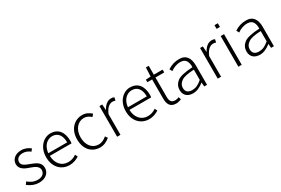

<svg xmlns="http://www.w3.org/2000/svg" viewBox="84 -1801 4234 2892"><g transform="rotate(-30 2201.0 -354.5)"><path d="M231 13C348 13 414 -56 414 -139C414 -242 324 -270 242 -302C180 -326 118 -346 118 -406C118 -454 154 -498 233 -498C285 -498 324 -477 360 -450L390 -490C350 -522 295 -547 235 -547C123 -547 60 -481 60 -403C60 -312 148 -276 227 -250C288 -229 356 -199 356 -136C356 -80 315 -35 234 -35C161 -35 113 -63 66 -102L35 -60C83 -20 151 13 231 13Z M756 13C833 13 883 -12 926 -39L904 -82C864 -54 819 -36 762 -36C647 -36 570 -126 567 -257H945C947 -270 948 -284 948 -299C948 -456 871 -547 742 -547C621 -547 508 -439 508 -266C508 -91 619 13 756 13ZM567 -303C578 -426 656 -497 743 -497C836 -497 895 -432 895 -303Z M1290 13C1358 13 1413 -16 1460 -56L1432 -96C1396 -64 1349 -37 1293 -37C1181 -37 1107 -130 1107 -266C1107 -402 1188 -496 1294 -496C1345 -496 1383 -473 1416 -442L1449 -482C1412 -515 1365 -547 1293 -547C1161 -547 1046 -444 1046 -266C1046 -89 1151 13 1290 13Z M1589 0H1647V-358C1686 -457 1743 -492 1790 -492C1811 -492 1820 -490 1839 -483L1851 -535C1834 -544 1818 -547 1797 -547C1733 -547 1682 -502 1646 -434H1644L1637 -533H1589Z M2141 13C2218 13 2268 -12 2311 -39L2289 -82C2249 -54 2204 -36 2147 -36C2032 -36 1955 -126 1952 -257H2330C2332 -270 2333 -284 2333 -299C2333 -456 2256 -547 2127 -547C2006 -547 1893 -439 1893 -266C1893 -91 2004 13 2141 13ZM1952 -303C1963 -426 2041 -497 2128 -497C2221 -497 2280 -432 2280 -303Z M2614 13C2638 13 2672 4 2703 -7L2689 -52C2670 -44 2644 -37 2624 -37C2553 -37 2535 -81 2535 -148V-484H2688V-533H2535V-687H2486L2479 -533L2394 -528V-484H2477V-152C2477 -53 2509 13 2614 13Z M2910 7C2978 7 3040 -25 3096 -70H3098L3104 0H3153V-338C3153 -456 3108 -547 2981 -547C2905 -547 2843 -527 2779 -486L2804 -440C2843 -469 2900 -498 2973 -499C3022 -498 3051 -484 3072 -452C3092 -419 3096 -377 3095 -340C2960 -333 2869 -312 2824 -277C2779 -241 2756 -195 2755 -138C2755 -38 2824 7 2910 7ZM2922 -42C2862 -42 2813 -67 2813 -140C2813 -181 2830 -218 2875 -249C2919 -280 2990 -292 3095 -297V-119C3031 -63 2982 -43 2922 -42Z M3339 0H3397V-358C3436 -457 3493 -492 3540 -492C3561 -492 3570 -490 3589 -483L3601 -535C3584 -544 3568 -547 3547 -547C3483 -547 3432 -502 3396 -434H3394L3387 -533H3339Z M3699 -658H3757V-722H3699ZM3698 0H3756V-533H3698Z M4073 7C4141 7 4203 -25 4259 -70H4261L4267 0H4316V-338C4316 -456 4271 -547 4144 -547C4068 -547 4006 -527 3942 -486L3967 -440C4006 -469 4063 -498 4136 -499C4185 -498 4214 -484 4235 -452C4255 -419 4259 -377 4258 -340C4123 -333 4032 -312 3987 -277C3942 -241 3919 -195 3918 -138C3918 -38 3987 7 4073 7ZM4085 -42C4025 -42 3976 -67 3976 -140C3976 -181 3993 -218 4038 -249C4082 -280 4153 -292 4258 -297V-119C4194 -63 4145 -43 4085 -42Z"/></g></svg>

Font: Spoqa Han Sans Neo Light
Style: Regular
Weight: 300
Designer: [Spoqa Han Sans Neo] Dong-huui Kim ___ Younghwa Kang ___ Yujin Lee ___ [Noto Sans] Ryoko NISHIZUKA ____ (kana & ideograp
Foundry: Spoqa (http://www.spoqa-han-sans.com)
Version: Version 1.100;hotconv 1.0.109;makeotfexe 2.5.65596